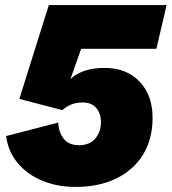

<svg xmlns="http://www.w3.org/2000/svg" viewBox="-20 -724 675 755"><path d="M277 11Q205 11 146 -13.5Q87 -38 49.5 -83Q12 -128 4 -189L209 -242Q211 -203 231 -178Q251 -153 290 -153Q333 -153 355 -179.5Q377 -206 377 -243Q377 -278 358.5 -299.5Q340 -321 305 -321Q278 -321 259 -312.5Q240 -304 225 -291L56 -335L172 -704H635L595 -532H299L257 -413Q277 -433 311 -445Q345 -457 391 -457Q478 -457 529 -403Q580 -349 580 -261Q580 -177 542.5 -116Q505 -55 437 -22Q369 11 277 11Z"/></svg>

Font: Prodigy Sans ExtraBold
Style: Italic
Weight: 800
Italic angle: -13°
Designer: Wei Huang
Foundry: Wei Huang
Version: Version 1.003; ttfautohint (v1.8.3)